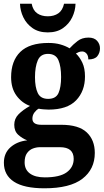

<svg xmlns="http://www.w3.org/2000/svg" viewBox="-20 -781 563 1037"><path d="M220 236Q110 236 55.5 200.5Q1 165 1 98Q1 46 36.5 14.5Q72 -17 127 -23Q101 -33 79 -52.5Q57 -72 57 -107Q57 -140 80 -163.5Q103 -187 142 -209Q98 -225 69 -264.5Q40 -304 40 -364Q40 -452 89.5 -500.5Q139 -549 242 -549Q278 -549 306 -541Q334 -533 356 -520Q375 -541 399 -559.5Q423 -578 458 -578Q489 -578 504.5 -560.5Q520 -543 520 -520Q520 -496 506 -478Q492 -460 457 -460Q457 -481 447 -492Q437 -503 424 -503Q413 -503 405 -499.5Q397 -496 390 -492Q411 -472 425 -442Q439 -412 439 -368Q439 -289 391 -239Q343 -189 242 -189Q231 -189 214 -190.5Q197 -192 189 -194Q177 -188 166 -173.5Q155 -159 155 -140Q155 -107 203 -107H311Q405 -107 448.5 -66Q492 -25 492 45Q492 133 425 184.5Q358 236 220 236ZM240 -247Q282 -247 296 -278.5Q310 -310 310 -365Q310 -422 295.5 -456Q281 -490 239 -490Q199 -490 184 -455Q169 -420 169 -364Q169 -310 184 -278.5Q199 -247 240 -247ZM222 177Q303 177 340.5 149.5Q378 122 378 77Q378 14 304 14H195Q177 14 158 21Q139 28 126 46Q113 64 113 96Q113 135 141.5 156Q170 177 222 177ZM238 -606Q189 -606 156 -629Q123 -652 106 -687.5Q89 -723 88 -761H151Q158 -725 181 -709Q204 -693 238 -693Q272 -693 295 -709Q318 -725 326 -761H388Q387 -723 370 -687.5Q353 -652 320 -629Q287 -606 238 -606Z"/></svg>

Font: Noto Serif Devanagari SemiCondensed
Style: Bold
Weight: 700
Width: 4
Designer: Universal Thirst, Indian Type Foundry and the Monotype Design Team
Foundry: Monotype Imaging Inc.
Version: Version 2.004; ttfautohint (v1.8.4.7-5d5b)